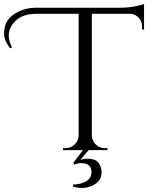

<svg xmlns="http://www.w3.org/2000/svg" viewBox="-110 -739 748 945"><path d="M-59 -501Q-90 -538 -90 -574.5Q-90 -611 -73 -637.5Q-56 -664 -18 -682.5Q20 -701 68 -701H478Q522 -701 555.5 -708Q589 -715 599 -719V-593L589 -594V-611Q589 -635 572 -652.5Q555 -670 532 -671H342V-72Q343 -46 361.5 -28Q380 -10 406 -10H419V0H326L285 48Q301 42 318 42Q360 42 375 62.5Q390 83 390 109Q390 153 346 174Q320 186 295.5 186Q271 186 249 179L250 169Q286 169 313 154Q340 139 340 108Q340 64 289 64Q272 64 256 72L251 62L298 0H200V-10H213Q239 -10 257.5 -28Q276 -46 277 -71V-671H68Q-12 -671 -48 -620Q-67 -594 -67 -565.5Q-67 -537 -51 -506Z"/></svg>

Font: Cinzel Decorative
Style: Regular
Weight: 400
Designer: Natanael Gama
Version: Version 1.001;PS 001.001;hotconv 1.0.56;makeotf.lib2.0.21325